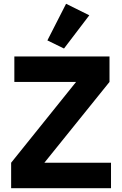

<svg xmlns="http://www.w3.org/2000/svg" viewBox="-20 -997 647 1017"><path d="M453 -916 319 -740 231 -783 330 -977ZM568 -135V0H39V-135L383 -563H56V-698H560V-563L215 -135Z"/></svg>

Font: Aneliza
Style: Bold
Weight: 700
Designer: Mike Abbink, Paul van der Laan, Pieter van Rosmalen
Foundry: Bold Monday
Version: Version 3.0